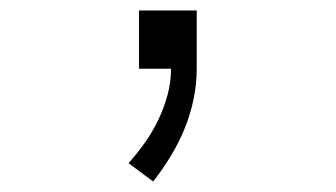

<svg xmlns="http://www.w3.org/2000/svg" viewBox="-20 -131 640 366"><path d="M272 215 225 180Q242 161 256.5 140.5Q271 120 282 97Q293 74 299.5 49.5Q306 25 306 0H245V-111H355V0Q355 29 349 58Q343 87 332 114Q321 141 305.5 166.5Q290 192 272 215Z"/></svg>

Font: Iosevka SS04 Light Extended
Style: Regular
Weight: 300
Width: 7
Monospace: yes
Designer: Belleve Invis
Foundry: Belleve Invis
Version: Version 19.0.0; ttfautohint (v1.8.4)